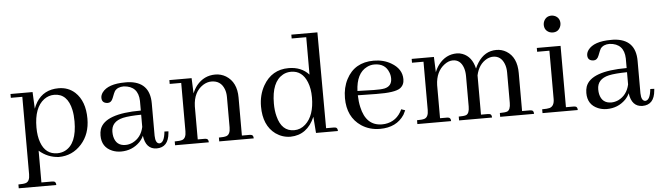

<svg xmlns="http://www.w3.org/2000/svg" viewBox="-50 -834 4201 1218"><g transform="rotate(-5 2051.0 -225.0)"><path d="M171.9 161.1V-41Q225.6 5.9 295.9 9.8Q382.8 9.8 441.4 -55.7Q498 -119.1 498 -216.8Q498 -328.1 436.5 -385.7Q393.6 -424.8 332 -424.8Q237.3 -424.8 190.4 -349.6Q178.7 -330.1 170.9 -308.6L166 -415H25.4V-390.6H98.6V102.5Q98.6 147.5 73.2 156.2Q58.6 161.1 25.4 161.1V185.5H264.6Q264.6 164.1 250 162.1Q246.1 161.1 240.2 161.1ZM300.8 -385.7Q385.7 -385.7 408.2 -279.3Q415 -247.1 415 -207Q415 -63.5 337.9 -25.4Q315.4 -14.6 289.1 -14.6Q213.9 -14.6 185.5 -93.8Q170.9 -133.8 170.9 -188.5Q170.9 -315.4 236.3 -364.3Q265.6 -385.7 300.8 -385.7Z M918.9 9.8Q994.1 9.8 1002 -81.1Q1002.9 -86.9 1002.9 -91.8L977.5 -92.8Q970.7 -21.5 939.5 -20.5Q914.1 -22.5 913.1 -71.3V-277.3Q913.1 -417 773.4 -424.8Q764.6 -424.8 755.9 -424.8Q646.5 -424.8 609.4 -374Q597.7 -357.4 597.7 -340.8Q597.7 -310.5 626 -305.7Q630.9 -304.7 635.7 -304.7Q658.2 -304.7 668.9 -333Q682.6 -369.1 687.5 -376Q706.1 -400.4 745.1 -400.4Q836.9 -394.5 839.8 -299.8V-238.3Q610.4 -238.3 577.1 -142.6Q571.3 -124 571.3 -102.5Q571.3 -28.3 636.7 -1Q663.1 9.8 692.4 9.8Q763.7 9.8 812.5 -39.1Q830.1 -57.6 838.9 -78.1Q850.6 8.8 918.9 9.8ZM724.6 -29.3Q665 -29.3 651.4 -88.9Q648.4 -102.5 648.4 -119.1Q648.4 -184.6 723.6 -202.1Q763.7 -210.9 839.8 -211.9V-133.8Q825.2 -66.4 768.6 -39.1Q746.1 -29.3 724.6 -29.3Z M1227.5 -24.4H1183.6V-235.4Q1186.5 -326.2 1248 -366.2Q1274.4 -382.8 1301.8 -382.8Q1361.3 -382.8 1382.8 -327.1Q1391.6 -304.7 1391.6 -276.4V-83Q1391.6 -38.1 1366.2 -29.3Q1351.6 -24.4 1318.4 -24.4V0H1538.1Q1538.1 -21.5 1523.4 -23.4Q1519.5 -24.4 1513.7 -24.4H1464.8V-266.6Q1464.8 -364.3 1397.5 -406.2Q1366.2 -424.8 1330.1 -424.8Q1257.8 -424.8 1210.9 -367.2Q1193.4 -344.7 1182.6 -317.4L1178.7 -415H1037.1V-390.6H1110.4V-83Q1110.4 -38.1 1085 -29.3Q1070.3 -24.4 1037.1 -24.4V0H1252Q1252 -21.5 1237.3 -23.4Q1233.4 -24.4 1227.5 -24.4Z M1934.6 0H2074.2Q2074.2 -21.5 2059.6 -23.4Q2055.7 -24.4 2049.8 -24.4H2001L1999 -634.8H1833V-610.4H1925.8V-372.1Q1877.9 -424.8 1796.9 -424.8Q1689.5 -424.8 1634.8 -329.1Q1601.6 -270.5 1601.6 -197.3Q1601.6 -76.2 1677.7 -20.5Q1720.7 9.8 1772.5 9.8Q1878.9 7.8 1926.8 -103.5ZM1684.6 -209Q1684.6 -346.7 1758.8 -387.7Q1782.2 -400.4 1810.5 -400.4Q1881.8 -400.4 1912.1 -324.2Q1928.7 -283.2 1928.7 -227.5Q1928.7 -110.4 1870.1 -57.6Q1838.9 -29.3 1798.8 -29.3Q1718.8 -29.3 1694.3 -127Q1684.6 -163.1 1684.6 -209Z M2340.8 -400.4Q2409.2 -400.4 2431.6 -342.8Q2439.5 -324.2 2439.5 -302.7Q2439.5 -253.9 2392.6 -243.2Q2368.2 -238.3 2323.2 -239.3L2219.7 -242.2Q2224.6 -354.5 2293 -388.7Q2315.4 -400.4 2340.8 -400.4ZM2510.7 -93.8 2486.3 -102.5Q2452.1 -28.3 2376 -18.6Q2366.2 -17.6 2357.4 -17.6Q2254.9 -17.6 2228.5 -139.6Q2220.7 -173.8 2219.7 -214.8L2336.9 -212.9Q2456.1 -210.9 2490.2 -235.4Q2516.6 -254.9 2516.6 -291Q2516.6 -357.4 2449.2 -396.5Q2401.4 -424.8 2338.9 -424.8Q2216.8 -424.8 2164.1 -323.2Q2136.7 -270.5 2136.7 -204.1Q2136.7 -83 2223.6 -24.4Q2275.4 9.8 2341.8 9.8Q2447.3 9.8 2497.1 -66.4Q2504.9 -80.1 2510.7 -93.8Z M2770.5 -24.4H2726.6V-235.4Q2729.5 -321.3 2786.1 -363.3Q2812.5 -382.8 2838.9 -382.8Q2887.7 -382.8 2906.2 -329.1Q2914.1 -305.7 2914.1 -276.4V-83Q2914.1 -38.1 2892.6 -29.3Q2878.9 -24.4 2845.7 -24.4V0H3055.7Q3055.7 -21.5 3041 -23.4Q3037.1 -24.4 3031.2 -24.4H2987.3V-266.6V-274.4Q3002.9 -345.7 3056.6 -374Q3077.1 -383.8 3095.7 -383.8Q3145.5 -383.8 3166 -332Q3175.8 -307.6 3175.8 -276.4V-83Q3175.8 -38.1 3154.3 -29.3Q3140.6 -24.4 3107.4 -24.4V0H3323.2Q3323.2 -21.5 3308.6 -23.4Q3304.7 -24.4 3298.8 -24.4H3249V-266.6Q3249 -367.2 3183.6 -407.2Q3154.3 -424.8 3120.1 -424.8Q3045.9 -424.8 3001 -355.5Q2989.3 -337.9 2981.4 -318.4Q2963.9 -395.5 2904.3 -418Q2886.7 -424.8 2868.2 -424.8Q2797.9 -424.8 2752 -365.2Q2735.4 -343.8 2725.6 -317.4L2721.7 -415H2580.1V-390.6H2653.3V-83Q2653.3 -38.1 2627.9 -29.3Q2613.3 -24.4 2580.1 -24.4V0H2794.9Q2794.9 -20.5 2780.3 -23.4Q2775.4 -24.4 2770.5 -24.4Z M3577.1 -24.4H3528.3V-415H3377V-390.6H3455.1V-83Q3455.1 -38.1 3424.8 -28.3Q3410.2 -24.4 3377 -24.4V0H3601.6Q3601.6 -21.5 3586.9 -23.4Q3582 -24.4 3577.1 -24.4ZM3540 -557.6Q3540 -591.8 3509.8 -606.4Q3498 -611.3 3487.3 -611.3Q3453.1 -611.3 3438.5 -580.1Q3433.6 -569.3 3433.6 -557.6Q3433.6 -521.5 3465.8 -507.8Q3476.6 -503.9 3487.3 -503.9Q3521.5 -503.9 3535.2 -535.2Q3540 -545.9 3540 -557.6Z M4012.7 9.8Q4087.9 9.8 4095.7 -81.1Q4096.7 -86.9 4096.7 -91.8L4071.3 -92.8Q4064.5 -21.5 4033.2 -20.5Q4007.8 -22.5 4006.8 -71.3V-277.3Q4006.8 -417 3867.2 -424.8Q3858.4 -424.8 3849.6 -424.8Q3740.2 -424.8 3703.1 -374Q3691.4 -357.4 3691.4 -340.8Q3691.4 -310.5 3719.7 -305.7Q3724.6 -304.7 3729.5 -304.7Q3752 -304.7 3762.7 -333Q3776.4 -369.1 3781.2 -376Q3799.8 -400.4 3838.9 -400.4Q3930.7 -394.5 3933.6 -299.8V-238.3Q3704.1 -238.3 3670.9 -142.6Q3665 -124 3665 -102.5Q3665 -28.3 3730.5 -1Q3756.8 9.8 3786.1 9.8Q3857.4 9.8 3906.2 -39.1Q3923.8 -57.6 3932.6 -78.1Q3944.3 8.8 4012.7 9.8ZM3818.4 -29.3Q3758.8 -29.3 3745.1 -88.9Q3742.2 -102.5 3742.2 -119.1Q3742.2 -184.6 3817.4 -202.1Q3857.4 -210.9 3933.6 -211.9V-133.8Q3918.9 -66.4 3862.3 -39.1Q3839.8 -29.3 3818.4 -29.3Z"/></g></svg>

Font: Abhaya Libre
Style: Regular
Weight: 400
Designer: Pushpananda Ekanayake, Sol Matas, Pathum Egodawatta
Foundry: Mooniak
Version: Version 1.050 ; ttfautohint (v1.6)